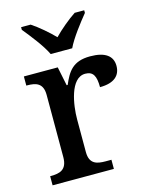

<svg xmlns="http://www.w3.org/2000/svg" viewBox="-115 -840 716 914"><g transform="rotate(-15 242.5 -383.0)"><path d="M182 -606H288C309 -651 359 -715 390 -753V-766H343C308 -743 264 -706 234 -675C204 -706 161 -743 126 -766H79V-753C110 -715 161 -651 182 -606ZM29 0H331V-45H302C259 -45 223 -53 223 -112V-273C223 -342 242 -473 316 -473C355 -473 368 -448 368 -393C439 -393 470 -424 470 -471C470 -519 435 -547 360 -547C274 -547 248 -503 222 -443H217L198 -536H31V-491H34C78 -491 113 -482 113 -423V-117C113 -54 77 -45 32 -45H29Z"/></g></svg>

Font: Noto Serif Vithkuqi Medium
Style: Regular
Weight: 500
Version: Version 1.005